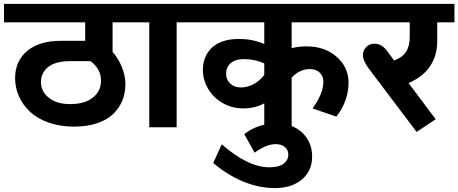

<svg xmlns="http://www.w3.org/2000/svg" viewBox="-35 -649 2337 979"><path d="M342.3 -3.4Q271.5 -3.4 213.6 -23.7Q155.8 -43.9 118.9 -78.4Q82 -112.8 62 -157Q42 -201.2 42 -250Q42 -337.9 103.8 -389.4Q165.5 -440.9 275.9 -440.9H399.4V-535.2H-14.6V-629.4H662.6V-535.2H539.1V-384.3Q568.4 -351.1 586.2 -307.9Q604 -264.6 604.5 -219.2Q604.5 -175.8 589.4 -137.9Q574.2 -100.1 543.7 -69.3Q513.2 -38.6 461.4 -21Q409.7 -3.4 342.3 -3.4ZM322.3 -118.2Q396.5 -118.2 438.2 -151.1Q480 -184.1 480 -237.8Q480 -297.4 426.3 -337.4H325.2Q249 -337.4 211.4 -307.9Q173.8 -278.3 173.8 -230.5Q173.8 -182.6 214.1 -150.4Q254.4 -118.2 322.3 -118.2Z M726.1 0V-535.2H633.3V-629.4H980.5V-535.2H865.7V0Z M1192.9 -203.1Q1225.6 -203.1 1256.8 -219.2Q1288.1 -235.4 1312.5 -266.6V-325.7Q1263.7 -347.7 1209.5 -347.7Q1164.6 -347.7 1141.1 -326.9Q1117.7 -306.2 1117.7 -273.9Q1117.7 -243.2 1138.7 -223.1Q1159.7 -203.1 1192.9 -203.1ZM1452.1 0H1312.5V-122.1Q1265.1 -96.2 1205.6 -96.2Q1147.9 -96.2 1100.1 -123.8Q1052.2 -151.4 1025.9 -196.5Q999.5 -241.7 999.5 -293.5Q999.5 -326.7 1010.7 -354.7Q1022 -382.8 1043.5 -404.1Q1064.9 -425.3 1099.1 -437.5Q1133.3 -449.7 1176.8 -450.2Q1250.5 -451.7 1312.5 -424.8V-535.2H951.2V-629.4H1813V-535.2H1452.1V-403.3Q1486.8 -412.6 1527.8 -412.6Q1621.1 -412.6 1681.6 -359.4Q1742.2 -306.2 1742.2 -227.5Q1742.2 -134.8 1680.2 -54.2L1558.6 -96.2Q1613.8 -171.4 1613.8 -232.4Q1613.8 -260.7 1595 -278.8Q1576.2 -296.9 1544.4 -296.9Q1493.7 -296.9 1452.1 -253.4Z M1263.2 129.4 1210.4 34.7Q1280.3 -19.5 1375 -19.5Q1456.5 -19.5 1506.6 28.1Q1556.6 75.7 1556.6 149.4Q1556.6 221.7 1504.6 265.9Q1452.6 310.1 1366.7 310.1Q1286.6 310.1 1206.1 277.1Q1125.5 244.1 1052.2 182.1L1095.7 86.9Q1229.5 204.1 1338.9 204.1Q1386.2 204.1 1410.6 186Q1435.1 168 1435.1 139.2Q1435.1 116.2 1417.7 101.1Q1400.4 85.9 1371.1 85.9Q1322.8 85.9 1263.2 129.4Z M2089.4 23.9 1850.1 -293Q1815.4 -337.9 1815.4 -367.7Q1815.4 -391.6 1832.3 -408.9Q1849.1 -426.3 1875 -426.3Q1910.6 -426.3 1939 -389.2L1974.6 -340.3Q2017.6 -356.9 2035.9 -385.5Q2054.2 -414.1 2054.2 -460V-535.2H1783.7V-629.4H2282.2V-535.2H2194.3V-438.5Q2194.3 -366.2 2158 -311.5Q2121.6 -256.8 2048.3 -225.6L2186.5 -41Z"/></svg>

Font: Khula Bold
Style: Regular
Weight: 700
Designer: Erin McLaughlin, Steve Matteson
Version: Version 1.000;PS 1.0;hotconv 1.0.72;makeotf.lib2.5.5900